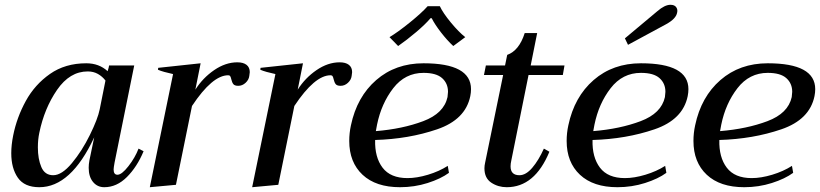

<svg xmlns="http://www.w3.org/2000/svg" viewBox="-20 -771 3421 801"><path d="M27 -132Q27 -166 35 -206Q50 -281 87.5 -349.5Q125 -418 188.5 -462.5Q252 -507 340 -507Q393 -507 429 -474Q430 -478 432 -484Q434 -490 435 -498H540L458 -93Q454 -71 454 -64Q454 -42 470 -42Q488 -42 516 -78Q544 -114 558 -151L579 -140Q552 -75 509.5 -32.5Q467 10 415 10Q386 10 368 -12Q350 -34 350 -71Q350 -86 353 -102L373 -198Q276 10 144 10Q82 10 54.5 -29.5Q27 -69 27 -132ZM396 -315 420 -435Q407 -452 388.5 -462.5Q370 -473 346 -473Q271 -473 218 -396Q165 -319 144 -217Q138 -189 138 -156Q138 -108 152.5 -74Q167 -40 202 -40Q238 -40 280 -90.5Q322 -141 355 -208Q388 -275 396 -315Z M1022 -470Q1022 -466 1020 -454Q1018 -438 1004.5 -425.5Q991 -413 974 -413Q959 -413 953.5 -420Q948 -427 945 -440Q943 -449 940.5 -453Q938 -457 932 -457Q866 -457 781 -329L714 0L605 10L702 -462Q660 -471 639 -480L640 -488L817 -507L795 -397Q826 -446 873.5 -478.5Q921 -511 970 -511Q995 -511 1008.5 -500.5Q1022 -490 1022 -470Z M1449 -470Q1449 -466 1447 -454Q1445 -438 1431.5 -425.5Q1418 -413 1401 -413Q1386 -413 1380.5 -420Q1375 -427 1372 -440Q1370 -449 1367.5 -453Q1365 -457 1359 -457Q1293 -457 1208 -329L1141 0L1032 10L1129 -462Q1087 -471 1066 -480L1067 -488L1244 -507L1222 -397Q1253 -446 1300.5 -478.5Q1348 -511 1397 -511Q1422 -511 1435.5 -500.5Q1449 -490 1449 -470Z M1641 -579 1605 -616Q1640 -637 1689.5 -677Q1739 -717 1764 -745H1815Q1828 -717 1861 -677Q1894 -637 1921 -616L1871 -579Q1846 -602 1820 -635.5Q1794 -669 1781 -695H1776Q1755 -670 1716 -637Q1677 -604 1641 -579ZM1945 -399Q1945 -385 1942 -370Q1922 -272 1803.5 -231.5Q1685 -191 1545 -187Q1543 -115 1576 -71.5Q1609 -28 1680 -28Q1719 -28 1765.5 -42Q1812 -56 1848 -79L1853 -50Q1819 -25 1764 -7.5Q1709 10 1649 10Q1548 10 1492.5 -42Q1437 -94 1437 -183Q1437 -216 1444 -248Q1469 -367 1549.5 -437Q1630 -507 1747 -507Q1945 -507 1945 -399ZM1849 -388Q1849 -423 1824.5 -445Q1800 -467 1747 -467Q1670 -467 1620.5 -403Q1571 -339 1553 -251L1548 -224Q1659 -233 1745.5 -265.5Q1832 -298 1847 -366Q1849 -382 1849 -388Z M2113 -101Q2110 -88 2110 -77Q2110 -40 2147 -40Q2174 -40 2200.5 -71Q2227 -102 2249 -151L2272 -138Q2211 10 2094 10Q2058 10 2029.5 -9Q2001 -28 2001 -69Q2001 -80 2004 -93L2079 -458H1999L2007 -498H2087L2096 -542Q2146 -560 2169 -633H2221L2194 -498H2335L2328 -458H2185Z M2600 -584 2587 -611 2722 -724Q2753 -751 2777 -751Q2794 -751 2801 -741Q2808 -731 2805 -719Q2801 -693 2759 -670ZM2852 -399Q2852 -385 2849 -370Q2829 -272 2710.5 -231.5Q2592 -191 2452 -187Q2450 -115 2483 -71.5Q2516 -28 2587 -28Q2626 -28 2672.5 -42Q2719 -56 2755 -79L2760 -50Q2726 -25 2671 -7.5Q2616 10 2556 10Q2455 10 2399.5 -42Q2344 -94 2344 -183Q2344 -216 2351 -248Q2376 -367 2456.5 -437Q2537 -507 2654 -507Q2852 -507 2852 -399ZM2756 -388Q2756 -423 2731.5 -445Q2707 -467 2654 -467Q2577 -467 2527.5 -403Q2478 -339 2460 -251L2455 -224Q2566 -233 2652.5 -265.5Q2739 -298 2754 -366Q2756 -382 2756 -388Z M3381 -399Q3381 -385 3378 -370Q3358 -272 3239.5 -231.5Q3121 -191 2981 -187Q2979 -115 3012 -71.5Q3045 -28 3116 -28Q3155 -28 3201.5 -42Q3248 -56 3284 -79L3289 -50Q3255 -25 3200 -7.5Q3145 10 3085 10Q2984 10 2928.5 -42Q2873 -94 2873 -183Q2873 -216 2880 -248Q2905 -367 2985.5 -437Q3066 -507 3183 -507Q3381 -507 3381 -399ZM3285 -388Q3285 -423 3260.5 -445Q3236 -467 3183 -467Q3106 -467 3056.5 -403Q3007 -339 2989 -251L2984 -224Q3095 -233 3181.5 -265.5Q3268 -298 3283 -366Q3285 -382 3285 -388Z"/></svg>

Font: Trirong Medium
Style: Italic
Weight: 500
Italic angle: -12°
Designer: Katatrad Team
Foundry: CadsonDemak
Version: Version 1.001